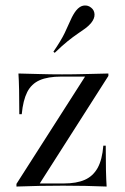

<svg xmlns="http://www.w3.org/2000/svg" viewBox="-20 -684 458 704"><path d="M40.3 0V-9.7L291.9 -403.2H204.8Q155.6 -403.2 125.4 -389.9Q95.2 -376.6 79.8 -346.4Q64.5 -316.1 59.7 -265.3H50.8Q50.8 -317.7 50 -354.4Q49.2 -391.1 47.6 -414.5Q84.7 -413.7 125.4 -412.5Q166.1 -411.3 207.3 -411.3Q250.8 -411.3 294 -412.5Q337.1 -413.7 377.4 -414.5V-405.6L125.8 -11.3H213.7Q260.5 -11.3 290.7 -24.6Q321 -37.9 337.9 -68.1Q354.8 -98.4 358.9 -150H367.7Q367.7 -97.6 368.5 -60.5Q369.4 -23.4 371 0Q333.9 -1.6 292.7 -2.4Q251.6 -3.2 211.3 -3.2Q168.5 -3.2 124.6 -2.4Q80.6 -1.6 40.3 0ZM180.6 -490.3 175.8 -494.4Q204 -535.5 217.3 -563.3Q230.6 -591.1 239.1 -610.9Q247.6 -630.6 258.9 -645.2Q272.6 -662.1 287.9 -663.7Q303.2 -665.3 314.5 -655.6Q325.8 -646.8 326.6 -631.5Q327.4 -616.1 313.7 -599.2Q304.8 -588.7 292.7 -579.8Q280.6 -571 264.5 -560.1Q248.4 -549.2 227.8 -532.7Q207.3 -516.1 180.6 -490.3Z"/></svg>

Font: Playfair 144pt
Style: Regular
Weight: 400
Designer: Claus Eggers Sørensen
Foundry: Claus Eggers Sørensen
Version: Version 2.001;gftools[0.9.30]